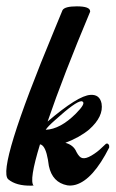

<svg xmlns="http://www.w3.org/2000/svg" viewBox="-40 -585 364 605"><path d="M202 -565Q243 -565 244 -550Q244 -549 244 -548Q160 -348 110 -202Q206 -284 245 -286Q274 -288 280 -259Q287 -218 241 -177Q211 -152 166 -135Q192 -128 201 -106Q210 -89 219 -87Q230 -84 248.5 -95Q267 -106 280 -119L294 -132Q301 -135 304 -126Q304 -122 304 -120Q253 -19 199 -3Q185 1 172 -1Q125 -10 114 -62Q113 -68 111 -82Q104 -122 90 -129Q88 -130 86 -130Q51 -16 66 0Q65 -1 59 0Q11 1 -14 -20Q-51 -52 131 -490Q145 -524 157 -553Q164 -565 202 -565ZM216 -266Q198 -265 134 -207Q110 -186 104 -176Q150 -178 199 -227Q231 -259 220 -265Q218 -266 218 -266Z"/></svg>

Font: Sagha
Style: Regular
Weight: 400
Designer: MUHAMMAD YONI
Version: Version 001.000